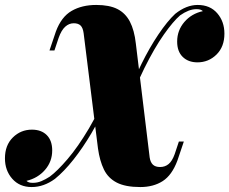

<svg xmlns="http://www.w3.org/2000/svg" viewBox="-65 -742 927 776"><path d="M540 -105Q543 -86 553 -76.5Q563 -67 582 -67Q602 -67 616.5 -79Q631 -91 641 -119L658 -170H678L652 -93Q630 -34 592.5 -10Q555 14 502 14Q442 14 407 -4Q372 -22 355 -57Q338 -92 331 -142L273 -608Q270 -630 260.5 -639Q251 -648 233 -648Q214 -648 198.5 -634Q183 -620 172 -589L155 -538H135L161 -615Q183 -674 224.5 -698Q266 -722 324 -722Q377 -722 409.5 -705.5Q442 -689 460 -654.5Q478 -620 484 -566ZM729 -705Q713 -705 696.5 -698.5Q680 -692 663 -680Q635 -656 597 -602Q559 -548 518.5 -466.5Q478 -385 442 -278L453 -354Q475 -419 507 -484Q539 -549 575 -602.5Q611 -656 643 -686Q688 -722 734 -722Q784 -722 813 -688.5Q842 -655 842 -606Q842 -553 810 -521.5Q778 -490 733 -490Q696 -490 673.5 -512Q651 -534 651 -574Q651 -619 680 -653Q709 -687 755 -697Q751 -701 745 -703Q739 -705 729 -705ZM68 -3Q86 -3 102.5 -10Q119 -17 136 -28Q166 -50 208 -99Q250 -148 294.5 -223Q339 -298 377 -396L362 -320Q339 -262 304.5 -203.5Q270 -145 232 -97Q194 -49 157 -19Q112 14 63 14Q14 14 -15.5 -19.5Q-45 -53 -45 -102Q-45 -155 -13 -186.5Q19 -218 64 -218Q102 -218 124 -196Q146 -174 146 -134Q146 -89 117 -55.5Q88 -22 42 -11Q46 -7 52 -5Q58 -3 68 -3Z"/></svg>

Font: Playfair Display Black
Style: Italic
Weight: 900
Italic angle: -14°
Designer: Claus Eggers Sørensen
Foundry: Claus Eggers Sørensen
Version: Version 1.203